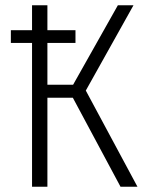

<svg xmlns="http://www.w3.org/2000/svg" viewBox="-20 -705 555 725"><path d="M499 0H435L255 -336H159V0H101V-543H21V-591H101V-685H159V-591H265V-543H159V-385H256L425 -685H484L304 -363Z"/></svg>

Font: Fira Sans Condensed Light
Style: Regular
Weight: 300
Width: 3
Designer: bBox Type GmbH & Carrois Corporate GbR & Edenspiekermann AG
Foundry: bBox Type GmbH & Carrois Corporate GbR & Edenspiekermann AG
Version: Version 4.301